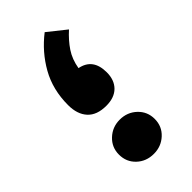

<svg xmlns="http://www.w3.org/2000/svg" viewBox="-189 -632 682 682"><g transform="rotate(-45 152.5 -291.0)"><path d="M251.5 -526.4Q222.7 -500.5 203.6 -471.9Q184.6 -443.4 178.2 -405.3Q238.8 -393.6 238.8 -323.7Q238.8 -285.2 216.6 -262.9Q194.3 -240.7 153.8 -240.7Q106.4 -240.7 82.8 -266.6Q59.1 -292.5 59.1 -338.4Q59.1 -416 93.3 -476.6Q127.4 -537.1 183.6 -580.6ZM62.5 -86.4Q62.5 -123 88.9 -147.7Q115.2 -172.4 152.3 -172.4Q189.9 -172.4 216.1 -147.7Q242.2 -123 242.2 -86.4Q242.2 -49.3 215.8 -24.9Q189.5 -0.5 152.3 -0.5Q114.3 -0.5 88.4 -24.9Q62.5 -49.3 62.5 -86.4Z"/></g></svg>

Font: Vazirmatn FD ExtraBold
Style: Regular
Weight: 800
Designer: Saber Rastikerdar
Foundry: Saber Rastikerdar
Version: Version 33.003